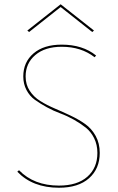

<svg xmlns="http://www.w3.org/2000/svg" viewBox="-20 -872 554 899"><path d="M264 -839 116 -722 108 -729 264 -852 420 -729 412 -722ZM100 -514Q100 -476 119 -447Q138 -418 168.5 -399Q199 -380 236.5 -364Q274 -348 311 -330.5Q348 -313 378.5 -291.5Q409 -270 428 -235.5Q447 -201 447 -156Q447 -82 397 -37.5Q347 7 256 7Q133 7 61 -68L69 -75Q139 -3 256 -3Q342 -3 389 -44.5Q436 -86 436 -156Q436 -194 421 -224.5Q406 -255 381.5 -274.5Q357 -294 326 -311.5Q295 -329 262.5 -341Q230 -353 199 -370Q168 -387 143.5 -404.5Q119 -422 104 -450.5Q89 -479 89 -514Q89 -581 137 -622Q185 -663 269 -663Q367 -663 430 -612L423 -604Q360 -653 269 -653Q191 -653 145.5 -614.5Q100 -576 100 -514Z"/></svg>

Font: EauTest Hairline
Style: Regular
Weight: 250
Designer: Christian Thalmann (Catharsis Fonts)
Version: Version 0.001;PS 000.001;hotconv 1.0.88;makeotf.lib2.5.64775